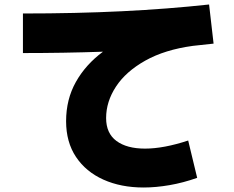

<svg xmlns="http://www.w3.org/2000/svg" viewBox="-20 -779 1040 854"><path d="M817 -154 857 12Q795 34 734 44.5Q673 55 619 55Q518 55 440 20Q362 -15 318 -81Q274 -147 274 -240Q274 -337 317.5 -414.5Q361 -492 438 -549Q349 -546 260 -544.5Q171 -543 82 -543V-719Q318 -719 522 -729Q726 -739 910 -759L930 -585Q885 -580 838 -575Q713 -558 626.5 -509.5Q540 -461 496 -394Q452 -327 452 -254Q452 -186 498 -152Q544 -118 625 -118Q708 -118 817 -154Z"/></svg>

Font: Murecho Black
Style: Regular
Weight: 900
Designer: Neil Summerour
Foundry: Positype
Version: Version 1.010; ttfautohint (v1.8.3)